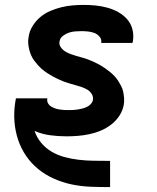

<svg xmlns="http://www.w3.org/2000/svg" viewBox="-20 -548 640 783"><path d="M428 215Q388 215 349 213.5Q310 212 272 204Q234 196 199.5 180.5Q165 165 136.5 142Q108 119 87 88.5Q66 58 54 22.5Q42 -13 39 -52Q36 -91 42 -130L45 -147H173V-146Q171 -136 175.5 -127.5Q180 -119 188 -114Q196 -109 204.5 -106Q213 -103 222.5 -101.5Q232 -100 241.5 -99.5Q251 -99 261 -99Q270 -99 279 -99.5Q288 -100 297.5 -101.5Q307 -103 316.5 -105.5Q326 -108 334.5 -112Q343 -116 350 -123.5Q357 -131 359 -140Q361 -154 354 -165Q347 -176 336 -182.5Q325 -189 313 -193Q301 -197 288.5 -200.5Q276 -204 264 -207.5Q252 -211 240 -215.5Q228 -220 216.5 -225.5Q205 -231 194 -237Q183 -243 172.5 -250Q162 -257 152.5 -265Q143 -273 135 -282Q127 -291 119.5 -301Q112 -311 107 -322.5Q102 -334 99 -346.5Q96 -359 95 -372Q94 -385 97 -399Q100 -421 113 -442Q126 -463 144.5 -478.5Q163 -494 185.5 -503.5Q208 -513 230.5 -518.5Q253 -524 276 -526Q299 -528 321 -528Q346 -528 370.5 -525.5Q395 -523 418.5 -516.5Q442 -510 462.5 -498.5Q483 -487 498.5 -469.5Q514 -452 520 -428.5Q526 -405 522 -380L520 -373H392L393 -374Q395 -388 386 -398.5Q377 -409 365 -413.5Q353 -418 339.5 -419.5Q326 -421 312 -421Q299 -421 286.5 -420Q274 -419 261.5 -415Q249 -411 237 -402Q225 -393 223 -380Q220 -367 227.5 -356Q235 -345 245.5 -338.5Q256 -332 268 -327.5Q280 -323 292.5 -319.5Q305 -316 317.5 -312.5Q330 -309 341.5 -304.5Q353 -300 365 -294.5Q377 -289 387.5 -283Q398 -277 408 -270Q418 -263 428 -255Q438 -247 446.5 -238Q455 -229 461.5 -219Q468 -209 474 -197.5Q480 -186 482.5 -173.5Q485 -161 486 -148Q487 -135 485 -122Q481 -98 467.5 -77Q454 -56 434 -40.5Q414 -25 391.5 -15.5Q369 -6 345.5 -1Q322 4 298.5 6Q275 8 252 8Q217 8 184 3.5Q151 -1 121 -14Q130 13 148 34.5Q166 56 190.5 70.5Q215 85 243 92.5Q271 100 300.5 103.5Q330 107 360 107.5Q390 108 420 108H429V215Z"/></svg>

Font: Iosevka Aile Extrabold Oblique
Style: Regular
Weight: 800
Italic angle: -9°
Designer: Belleve Invis
Foundry: Belleve Invis
Version: Version 31.1.0; ttfautohint (v1.8.4)